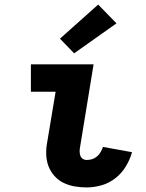

<svg xmlns="http://www.w3.org/2000/svg" viewBox="-20 -811 640 839"><path d="M359 8Q332 8 306 3.5Q280 -1 257.5 -12Q235 -23 218 -42Q201 -61 192 -84.5Q183 -108 182 -135Q181 -162 186 -188L223 -410H115V-530H389L330 -169Q328 -159 328 -149.5Q328 -140 331 -131Q334 -122 341.5 -117Q349 -112 359 -112Q371 -112 382.5 -115.5Q394 -119 404 -127.5Q414 -136 420 -147Q426 -158 430 -169L557 -146Q548 -114 530 -84Q512 -54 484.5 -32.5Q457 -11 424 -1.5Q391 8 359 8ZM304 -578 242 -642 409 -791 489 -709Z"/></svg>

Font: Iosevka Curly Heavy Extended
Style: Italic
Weight: 900
Width: 7
Italic angle: -9°
Monospace: yes
Designer: Belleve Invis
Foundry: Belleve Invis
Version: Version 11.1.0; ttfautohint (v1.8.3)